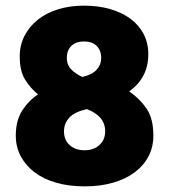

<svg xmlns="http://www.w3.org/2000/svg" viewBox="-20 -644 600 681"><path d="M50 -444Q50 -484 67 -517Q84 -550 114 -574Q144 -598 186 -611Q228 -624 278 -624Q328 -624 370 -612Q412 -600 442 -578Q472 -556 489 -524Q506 -492 506 -452Q506 -408 488 -375Q470 -342 438 -320Q476 -294 500 -258.5Q524 -223 524 -163Q524 -123 507 -90Q490 -57 458 -33Q426 -9 381 4Q336 17 280 17Q224 17 179 4Q134 -9 102.5 -33Q71 -57 53.5 -90Q36 -123 36 -163Q36 -217 59.5 -253Q83 -289 115 -309Q88 -331 69 -361.5Q50 -392 50 -444ZM207 -178Q207 -147 227.5 -129Q248 -111 280 -111Q312 -111 332.5 -129.5Q353 -148 353 -178Q353 -207 335.5 -226.5Q318 -246 288 -257Q244 -247 225.5 -226.5Q207 -206 207 -178ZM339 -438Q339 -465 323 -481Q307 -497 278 -497Q249 -497 233 -481Q217 -465 217 -439Q217 -413 233.5 -397Q250 -381 272 -371Q307 -379 323 -397Q339 -415 339 -438Z"/></svg>

Font: Baloo Bhaijaan
Style: Regular
Weight: 400
Designer: Devika Bhansali and Ek Type
Foundry: Ek Type
Version: Version 1.443;PS 1.000;hotconv 16.6.51;makeotf.lib2.5.65220;